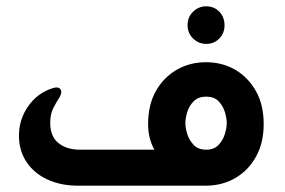

<svg xmlns="http://www.w3.org/2000/svg" viewBox="-20 -588 902 608"><path d="M633 -449Q609 -449 591.5 -466Q574 -483 574 -508Q574 -534 591.5 -551Q609 -568 633 -568Q658 -568 674.5 -551Q691 -534 691 -508Q691 -483 674.5 -466Q658 -449 633 -449ZM632 -391Q684 -391 725 -367Q766 -343 790.5 -299.5Q815 -256 815 -195Q815 -136 791 -92.5Q767 -49 726.5 -25Q686 -1 635 0H227Q173 0 130.5 -19.5Q88 -39 64 -75Q40 -111 40 -159Q40 -209 68.5 -250.5Q97 -292 144 -308Q149 -309 152 -310Q155 -311 159 -311Q167 -311 170.5 -306.5Q174 -302 174 -297Q174 -289 168 -279Q158 -264 148.5 -245Q139 -226 139 -199Q139 -156 165 -135Q191 -114 233 -114H469Q449 -149 449 -195Q449 -256 473.5 -299.5Q498 -343 539.5 -367Q581 -391 632 -391ZM633 -114Q658 -114 672 -129Q686 -144 692 -163.5Q698 -183 698 -198Q698 -214 692 -233.5Q686 -253 672 -267.5Q658 -282 633 -282Q608 -282 593.5 -267.5Q579 -253 573 -233.5Q567 -214 567 -198Q567 -183 573 -163.5Q579 -144 593.5 -129Q608 -114 633 -114Z"/></svg>

Font: Zain ExtraBold
Style: Regular
Weight: 800
Designer: Zain,Boutros
Foundry: Mobile Telecommunications Company (Zain), 2024
Version: Version 1.50; ttfautohint (v1.8.4)